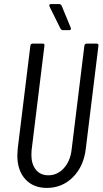

<svg xmlns="http://www.w3.org/2000/svg" viewBox="-20 -914 503 942"><path d="M65 -152Q65 -161 67 -185L129 -690Q131 -700 140 -700H190Q200 -700 198 -690L135 -177Q134 -169 134 -154Q134 -109 156 -81.5Q178 -54 217 -54Q261 -54 292.5 -88Q324 -122 331 -177L394 -690Q396 -700 405 -700H455Q459 -700 461.5 -697Q464 -694 463 -690L401 -185Q391 -98 338 -45Q285 8 210 8Q143 8 104 -35Q65 -78 65 -152ZM328 -773Q328 -766 319 -766H288Q282 -766 277 -773L223 -882Q222 -884 222 -888Q222 -894 230 -894H271Q277 -894 282 -887L327 -778Q328 -776 328 -773Z"/></svg>

Font: Barlow Condensed
Style: Italic
Weight: 400
Width: 3
Italic angle: -7°
Designer: Jeremy Tribby
Foundry: Tribby Type
Version: Version 1.408